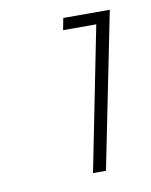

<svg xmlns="http://www.w3.org/2000/svg" viewBox="-56 -812 391 496"><g transform="rotate(-10 139.0 -564.0)"><path d="M143 -768H265L183 -360H149L224 -737H137Z"/></g></svg>

Font: Gontserrat ExtraLight
Style: Italic
Weight: 275
Italic angle: -11.3°
Designer: Julieta Ulanovsky
Foundry: Julieta Ulanovsky
Version: Version 6.001